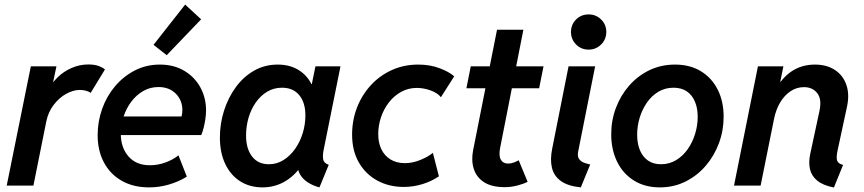

<svg xmlns="http://www.w3.org/2000/svg" viewBox="-20 -811 3774 839"><path d="M9.3 0 114.7 -521H226.6L212.4 -453.6H224.1L195.3 -420.9Q206.5 -448.7 232.2 -473.6Q257.8 -498.5 292.7 -513.9Q327.6 -529.3 366.2 -529.3Q394 -529.3 412.4 -522.2Q430.7 -515.1 438.5 -507.3L376 -404.8Q370.1 -410.6 356.4 -414.3Q342.8 -418 329.1 -418Q299.8 -418 269 -400.9Q238.3 -383.8 214.4 -352.5Q190.4 -321.3 182.1 -279.3L126 0Z M631.3 7.8Q562.5 7.8 512 -21Q461.4 -49.8 434.1 -101.3Q406.7 -152.8 406.7 -220.7Q406.7 -280.3 426.5 -335.7Q446.3 -391.1 482.9 -434.3Q519.5 -477.5 569.3 -503.2Q619.1 -528.8 678.2 -528.8Q739.7 -528.8 785.2 -501.7Q830.6 -474.6 855.5 -429.2Q880.4 -383.8 880.4 -328.6Q880.4 -310.5 877.4 -290.8Q874.5 -271 869.9 -252.7Q865.2 -234.4 859.4 -220.7H487.3L502 -302.2H773.4Q775.4 -309.6 776.1 -316.4Q776.9 -323.2 776.9 -329.6Q776.9 -373 748 -401.9Q719.2 -430.7 672.4 -430.7Q636.2 -430.7 606 -413.3Q575.7 -396 553.7 -366.7Q531.7 -337.4 519.8 -301Q507.8 -264.6 507.8 -227.1Q507.8 -166 541.5 -127.4Q575.2 -88.9 635.3 -88.9Q670.4 -88.9 703.9 -101.3Q737.3 -113.8 759.8 -132.3L796.4 -39.1Q761.7 -17.6 719.2 -4.9Q676.8 7.8 631.3 7.8ZM708.5 -569.8 650.9 -615.2 789.1 -791 858.9 -726.6Z M1127 7.8Q1071.3 7.8 1029.3 -19Q987.3 -45.9 964.1 -95Q940.9 -144 940.9 -210.4Q940.9 -271 959 -327.6Q977.1 -384.3 1010.3 -429.9Q1043.5 -475.6 1090.1 -502.2Q1136.7 -528.8 1193.4 -528.8Q1249.5 -528.8 1289.6 -502Q1329.6 -475.1 1346.7 -429.7L1293 -443.4H1389.2L1335.4 -408.7L1358.4 -521H1467.8L1395 -159.7Q1389.2 -132.3 1392.1 -115.2Q1395 -98.1 1416.5 -90.8L1376 7.8Q1347.2 0.5 1325 -14.2Q1302.7 -28.8 1291 -49.1Q1279.3 -69.3 1282.2 -92.3L1335 -67.4H1231.9L1310.5 -106.9Q1276.9 -50.3 1230.2 -21.2Q1183.6 7.8 1127 7.8ZM1154.8 -93.3Q1189.9 -93.3 1219.2 -111.8Q1248.5 -130.4 1270 -161.1Q1291.5 -191.9 1303 -229.7Q1314.5 -267.6 1314.5 -306.6Q1314.5 -362.8 1287.6 -395.3Q1260.7 -427.7 1212.4 -427.7Q1176.3 -427.7 1147.2 -410.2Q1118.2 -392.6 1097.4 -362.8Q1076.7 -333 1065.9 -295.7Q1055.2 -258.3 1055.2 -218.8Q1055.2 -161.1 1081.5 -127.2Q1107.9 -93.3 1154.8 -93.3Z M1744.6 5.9Q1679.7 5.9 1628.7 -22Q1577.6 -49.8 1548.1 -101.1Q1518.6 -152.3 1518.6 -222.7Q1518.6 -285.2 1539.8 -340.3Q1561 -395.5 1599.9 -438Q1638.7 -480.5 1691.7 -504.6Q1744.6 -528.8 1807.6 -528.8Q1858.9 -528.8 1900.9 -512.9Q1942.9 -497.1 1964.8 -477.5L1906.7 -386.2Q1892.1 -404.8 1861.8 -415.8Q1831.5 -426.8 1801.3 -426.8Q1764.2 -426.8 1733.2 -409.7Q1702.1 -392.6 1679.7 -363.8Q1657.2 -335 1645 -298.8Q1632.8 -262.7 1632.8 -225.1Q1632.8 -187 1646.7 -158.4Q1660.6 -129.9 1686.8 -114Q1712.9 -98.1 1749.5 -98.1Q1783.2 -98.1 1817.1 -112.1Q1851.1 -126 1871.6 -143.1L1897.9 -40.5Q1865.7 -18.6 1825.7 -6.3Q1785.6 5.9 1744.6 5.9Z M2185.5 6.8Q2129.4 6.8 2095.9 -14.4Q2062.5 -35.6 2050.5 -72.5Q2038.6 -109.4 2047.4 -154.3L2151.9 -681.2H2267.1L2165.5 -165Q2158.7 -130.4 2168.5 -113.3Q2178.2 -96.2 2200.7 -96.2Q2213.9 -96.2 2226.6 -101.3Q2239.3 -106.4 2246.6 -110.8L2285.6 -16.6Q2266.6 -6.8 2239.7 0Q2212.9 6.8 2185.5 6.8ZM2018.1 -425.3 2037.1 -521H2355L2335.9 -425.3Z M2518.1 7.8Q2461.4 2 2430.9 -20Q2400.4 -42 2391.8 -78.1Q2383.3 -114.3 2393.1 -162.1L2464.4 -521H2580.6L2506.3 -147.9Q2502.4 -127.4 2510.5 -116.2Q2518.6 -105 2532.5 -99.9Q2546.4 -94.7 2559.1 -92.3ZM2552.2 -594.2Q2519.5 -594.2 2497.3 -616.7Q2475.1 -639.2 2475.1 -671.4Q2475.1 -703.6 2497.3 -725.8Q2519.5 -748 2552.2 -748Q2584.5 -748 2606.9 -725.8Q2629.4 -703.6 2629.4 -671.4Q2629.4 -639.2 2606.9 -616.7Q2584.5 -594.2 2552.2 -594.2Z M2863.3 7.8Q2797.9 7.8 2750 -22.2Q2702.1 -52.2 2676.5 -104.7Q2650.9 -157.2 2650.9 -224.6Q2650.9 -284.7 2671.4 -339.4Q2691.9 -394 2729.2 -436.8Q2766.6 -479.5 2817.6 -504.2Q2868.7 -528.8 2929.7 -528.8Q2995.6 -528.8 3043.2 -499.5Q3090.8 -470.2 3116.5 -418.9Q3142.1 -367.7 3142.1 -300.8Q3142.1 -240.7 3121.6 -185.3Q3101.1 -129.9 3063.7 -86.4Q3026.4 -43 2975.3 -17.6Q2924.3 7.8 2863.3 7.8ZM2868.2 -93.3Q2904.8 -93.3 2934.6 -111.3Q2964.4 -129.4 2985.4 -159.4Q3006.3 -189.5 3017.6 -226.3Q3028.8 -263.2 3028.8 -300.3Q3028.8 -338.4 3016.6 -367.2Q3004.4 -396 2981 -411.9Q2957.5 -427.7 2923.3 -427.7Q2886.2 -427.7 2856.7 -409.9Q2827.1 -392.1 2806.6 -362.3Q2786.1 -332.5 2775.1 -296.1Q2764.2 -259.8 2764.2 -222.2Q2764.2 -184.1 2776.1 -155Q2788.1 -126 2811.3 -109.6Q2834.5 -93.3 2868.2 -93.3Z M3624 8.3Q3576.2 -1 3551.3 -21.5Q3526.4 -42 3519.5 -71.5Q3512.7 -101.1 3520.5 -138.2L3561 -326.7Q3571.8 -377.4 3551.3 -403.8Q3530.8 -430.2 3493.2 -430.2Q3461.4 -430.2 3434.8 -412.6Q3408.2 -395 3389.4 -363.8Q3370.6 -332.5 3362.3 -291L3303.7 0H3187.5L3292 -521H3403.3L3389.6 -454.1H3407.7L3364.3 -410.2Q3394 -468.8 3438.5 -498.8Q3482.9 -528.8 3541 -528.8Q3592.3 -528.8 3627.9 -505.6Q3663.6 -482.4 3678.2 -440.9Q3692.9 -399.4 3681.2 -344.7L3640.1 -153.8Q3633.3 -121.6 3638.4 -108.4Q3643.6 -95.2 3664.1 -90.3Z"/></svg>

Font: Reddit Sans SemiBold
Style: Italic
Weight: 600
Italic angle: -11.25°
Designer: Stephen Hutchings
Version: Version 1.013